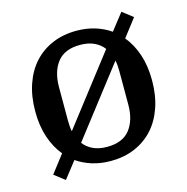

<svg xmlns="http://www.w3.org/2000/svg" viewBox="-92 -647 756 775"><g transform="rotate(-15 286.0 -260.0)"><path d="M46 5 103 -69Q74 -104 58 -152Q42 -200 42 -260Q42 -323 59.5 -373.5Q77 -424 109 -459Q141 -494 186 -513Q231 -532 286 -532Q328 -532 363.5 -521Q399 -510 428 -490L482 -559L526 -525L469 -451Q498 -416 514 -368Q530 -320 530 -260Q530 -197 512.5 -146.5Q495 -96 463 -61Q431 -26 386 -7Q341 12 286 12Q244 12 208.5 1Q173 -10 144 -30L90 39ZM384 -430Q369 -450 344.5 -461.5Q320 -473 286 -473Q221 -473 190.5 -434Q160 -395 160 -330V-190Q160 -164 164 -145ZM286 -47Q351 -47 381.5 -86Q412 -125 412 -190V-330Q412 -356 408 -375L188 -90Q203 -70 227.5 -58.5Q252 -47 286 -47Z"/></g></svg>

Font: IBM Plex Serif Medium
Style: Regular
Weight: 500
Designer: Mike Abbink, Paul van der Laan, Pieter van Rosmalen
Foundry: Bold Monday
Version: Version 2.5